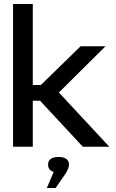

<svg xmlns="http://www.w3.org/2000/svg" viewBox="-20 -730 576 955"><path d="M44.9 -710H143.1V-307.1H183.1L380.9 -500H504.9L272.9 -270L523.9 0H392.1L179.2 -229H143.1V0H44.9ZM212.9 205.1 247.1 125Q219.2 116.2 219.2 89.8V88.9Q219.2 50.8 272 50.8Q296.9 50.8 310.1 60.8Q323.2 70.8 323.2 88.9V89.8Q323.2 104 309.1 128.9L256.8 205.1Z"/></svg>

Font: LT Wave
Style: Regular
Weight: 400
Designer: Daniel Lyons
Version: Version 2.5 (Glyphs App)